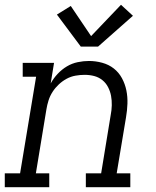

<svg xmlns="http://www.w3.org/2000/svg" viewBox="-33 -783 653 803"><path d="M-13 0V-58H51L118 -462H62V-520H193L179 -434Q191 -456 208.5 -474.5Q226 -493 247 -505.5Q268 -518 292 -523Q316 -528 339 -528Q367 -528 394.5 -520.5Q422 -513 443 -496.5Q464 -480 477 -456Q490 -432 495.5 -405Q501 -378 500 -349.5Q499 -321 494 -292L455 -58H512V0H326V-58H390L430 -302Q434 -322 434.5 -342.5Q435 -363 431.5 -382Q428 -401 419 -418.5Q410 -436 395 -448Q380 -460 361 -465Q342 -470 321 -470Q321 -470 321 -470Q321 -470 321 -470Q302 -470 282.5 -466.5Q263 -463 245.5 -453.5Q228 -444 213 -430Q198 -416 187 -399Q176 -382 170 -363Q164 -344 161 -325L117 -58H173V0ZM305 -588 205 -722 263 -758 348 -632 473 -763 523 -717 377 -588Z"/></svg>

Font: Iosevka Etoile Light Oblique
Style: Regular
Weight: 300
Italic angle: -9°
Designer: Belleve Invis
Foundry: Belleve Invis
Version: Version 15.5.2; ttfautohint (v1.8.4)